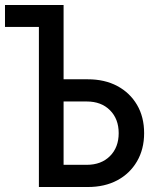

<svg xmlns="http://www.w3.org/2000/svg" viewBox="-25 -750 645 770"><path d="M131 0V-642H-5V-730H230V-432H327Q395 -432 445.5 -405Q496 -378 524.5 -329.5Q553 -281 553 -216Q553 -152 524.5 -103Q496 -54 445.5 -27Q395 0 327 0ZM230 -89H323Q381 -89 416 -124Q451 -159 451 -216Q451 -273 416 -308Q381 -343 323 -343H230Z"/></svg>

Font: JetBrains Mono NL Medium
Style: Regular
Weight: 500
Monospace: yes
Designer: Philipp Nurullin, Konstantin Bulenkov
Foundry: JetBrains
Version: Version 2.305; ttfautohint (v1.8.4.7-5d5b)